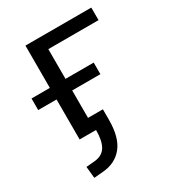

<svg xmlns="http://www.w3.org/2000/svg" viewBox="-164 -582 783 861"><g transform="rotate(-30 227.5 -152.0)"><path d="M71 182 65 122 110 118Q150 114 167.5 85Q185 56 185 0H100V-207H5V-267H100V-486H441V-421H181V-267H327V-207H181V-65H258V-11Q258 81 220.5 127Q183 173 118 178Z"/></g></svg>

Font: NunitoSans1
Style: Book
Weight: 400
Designer: Vernon Adams
Foundry: Vernon Adams
Version: Version 3.101;gftools[0.9.27]